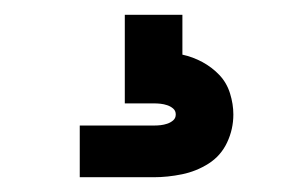

<svg xmlns="http://www.w3.org/2000/svg" viewBox="-20 -20 415 260"><path d="M88 220V150H188Q193 150 197.5 149.5Q202 149 206.5 147.5Q211 146 214.5 143Q218 140 218 135Q218 130 214.5 127Q211 124 206.5 122.5Q202 121 197.5 120.5Q193 120 188 120H149V0H227V54Q241 57 254 64Q267 71 277 81.5Q287 92 291.5 106.5Q296 121 296 135Q296 155 287.5 173Q279 191 262.5 201.5Q246 212 226.5 216Q207 220 188 220Z"/></svg>

Font: Iosevka Julsh Curly
Style: Regular
Weight: 400
Designer: Belleve Invis
Foundry: Belleve Invis
Version: Version 15.0.2; ttfautohint (v1.8.4)